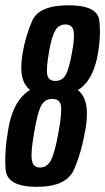

<svg xmlns="http://www.w3.org/2000/svg" viewBox="-27 -700 398 726"><path d="M112.5 6.5Q-0.5 6.5 -5.8 -58.8Q-11 -124 4.5 -213.5Q20.5 -304 66 -344.5Q75.5 -353.5 86.5 -360Q79 -366 73.5 -373Q43.5 -410 58.5 -498.5Q69.5 -564.5 95.2 -622.2Q121 -680 232.5 -680Q342 -680 348.5 -622.2Q355 -564.5 343.5 -498.5Q328 -410 285.5 -373Q277 -365.5 267.5 -359.5Q275.5 -353 282 -344.5Q312 -304 296.5 -213.5Q281.5 -124 252.8 -58.8Q224 6.5 112.5 6.5ZM124.5 -66.5Q151 -66.5 165.8 -94.5Q180.5 -122.5 194.5 -201.5Q208.5 -279.5 203 -302.8Q197.5 -326 170.5 -326Q144 -326 130 -302.8Q116 -279.5 102.5 -201.5Q88.5 -122.5 93.5 -94.5Q98.5 -66.5 124.5 -66.5ZM182.5 -394Q208.5 -394 221.5 -416.8Q234.5 -439.5 246.5 -508Q256 -561.5 250.8 -584.5Q245.5 -607.5 220.5 -607.5Q195 -607.5 181.8 -584.5Q168.5 -561.5 159 -508Q147 -439.5 151.8 -416.8Q156.5 -394 182.5 -394Z"/></svg>

Font: Anybody Condensed Medium
Style: Italic
Weight: 500
Width: 3
Italic angle: -10°
Designer: Tyler Finck
Foundry: Etcetera Type Company
Version: Version 1.010; ttfautohint (v1.8.3) -l 8 -r 50 -G 200 -x 14 